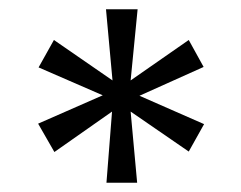

<svg xmlns="http://www.w3.org/2000/svg" viewBox="-20 -753 519 413"><path d="M209 -360 221 -513 97 -426 62 -487 201 -548 63 -608 96 -667 222 -580 208 -733H276L261 -580L386 -667L418 -609L280 -547L419 -486L386 -427L261 -513L275 -360Z"/></svg>

Font: DM Sans 16pt
Style: Regular
Weight: 400
Version: Version 4.004;gftools[0.9.30]